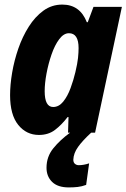

<svg xmlns="http://www.w3.org/2000/svg" viewBox="-20 -579 552 838"><path d="M150 10Q95 10 59.5 -34Q24 -78 24 -164Q24 -209 33 -262Q42 -315 60 -367Q78 -419 105.5 -462.5Q133 -506 169.5 -532.5Q206 -559 252 -559Q329 -559 359 -482H363L388 -549H512L395 0H277L279 -68H275Q249 -34 220 -12Q191 10 150 10ZM212 -112Q237 -112 256 -135.5Q275 -159 288 -194.5Q301 -230 309 -264Q318 -302 320.5 -326Q323 -350 323 -369Q323 -434 281 -434Q258 -434 238.5 -408Q219 -382 205 -341.5Q191 -301 183 -258Q175 -215 175 -181Q175 -112 212 -112ZM280 239Q232 239 207.5 215Q183 191 183 153Q183 105 212.5 68.5Q242 32 286 0H378Q340 35 320.5 62.5Q301 90 300 118Q300 130 307 136Q314 142 324 142Q334 142 345.5 140Q357 138 369 134L356 228Q337 235 319 237Q301 239 280 239Z"/></svg>

Font: Noto Sans Condensed ExtraBold
Style: Italic
Weight: 800
Width: 3
Italic angle: -12°
Designer: Monotype Design Team
Foundry: Monotype Imaging Inc.
Version: Version 2.013; ttfautohint (v1.8.4.7-5d5b)